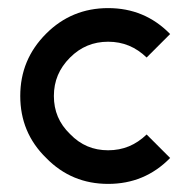

<svg xmlns="http://www.w3.org/2000/svg" viewBox="-20 -454 471 474"><path d="M247 0C307 0 358 -21 400 -64L342 -122C315 -96 284 -83 247 -83C210 -83 179 -96 153 -123C126 -149 113 -180 113 -217C113 -254 126 -285 153 -312C179 -338 210 -351 247 -351C284 -351 315 -338 342 -312L400 -370C358 -413 307 -434 247 -434C187 -434 136 -413 94 -371C51 -328 30 -277 30 -217C30 -157 51 -106 94 -64C136 -21 187 0 247 0Z"/></svg>

Font: Kunika
Style: Regular
Weight: 400
Designer: Leo Kuroshita
Foundry: kurogedelic
Version: Version 1.000;PS 001.000;hotconv 1.0.88;makeotf.lib2.5.64775